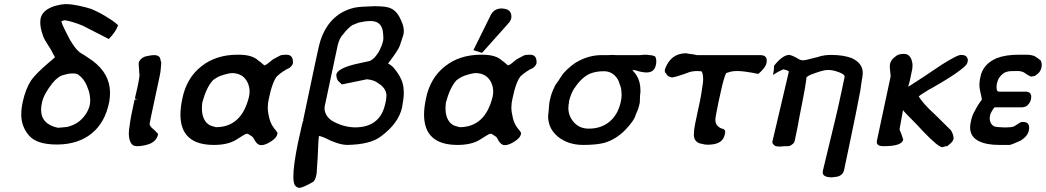

<svg xmlns="http://www.w3.org/2000/svg" viewBox="-20 -702 5066 930"><path d="M359 -675Q397 -667 421 -659Q443 -650 466.5 -637.5Q490 -625 517 -607Q519 -605 525 -601.5Q531 -598 537 -593L552 -580Q542 -549 507 -513L382 -577Q359 -587 335.5 -594Q312 -601 295 -604Q293 -604 288.5 -603Q284 -602 280 -600L277 -598Q282 -582 293.5 -558.5Q305 -535 319 -509Q347 -462 366 -449H365Q376 -443 392 -432.5Q408 -422 428 -408Q513 -345 513 -252Q513 -231 509 -208Q489 -108 424 -55.5Q359 -3 259 -2Q257 -2 255 -2Q158 -2 120.5 -45.5Q83 -89 83 -147Q83 -175 90 -208Q104 -272 131 -313Q142 -329 163 -350Q184 -371 213 -396Q227 -407 235 -414.5Q243 -422 246 -425L223 -468V-467Q190 -518 189 -527Q181 -549 178 -565Q175 -581 175 -592Q175 -601 176 -609Q183 -653 245 -673Q256 -676 268.5 -678.5Q281 -681 295 -682Q300 -682 304 -682Q314 -682 326 -680.5Q338 -679 353 -676ZM184 -208Q179 -188 179 -171Q179 -100 261 -83Q264 -83 294 -86Q296 -86 299 -86.5Q302 -87 305 -87Q322 -91 338 -98.5Q354 -106 367 -117Q403 -149 414 -190Q417 -202 417 -216Q417 -225 414.5 -242.5Q412 -260 401 -286Q387 -320 361 -339Q356 -343 350 -344.5Q344 -346 340 -346H327Q310 -346 289 -339Q262 -334 233 -298Q193 -247 184 -208Z M704 -103Q705 -96 709.5 -89.5Q714 -83 721 -78L733 -67Q735 -64 738 -61.5Q741 -59 746 -53Q739 -18 702 -4Q684 2 669.5 4Q655 6 644 6Q643 6 642 6Q622 6 613 -11.5Q604 -29 604 -56Q604 -64 605 -73Q607 -90 611 -115.5Q615 -141 622 -173L632 -220H649Q643 -220 638.5 -222Q634 -224 634 -227Q634 -227 634 -228Q636 -234 637.5 -243.5Q639 -253 643 -267Q645 -274 647 -284.5Q649 -295 651 -305.5Q653 -316 654.5 -325.5Q656 -335 656 -340Q654 -347 654 -358Q654 -369 652 -383V-397Q656 -417 682 -428L706 -433Q712 -434 717.5 -434.5Q723 -435 728 -435Q745 -435 754 -424L757 -415Q757 -412 758.5 -406.5Q760 -401 761 -401Q761 -395 760 -382.5Q759 -370 757 -353Q756 -348 754.5 -339Q753 -330 751 -322L711 -135Q709 -123 707 -114.5Q705 -106 705 -101Z M1235 -1Q1221 -6 1208 -33Q1206 -38 1198.5 -42.5Q1191 -47 1179 -55L1178 -53L1172 -54Q1163 -50 1124 -25Q1083 0 1016 0Q854 0 854 -147Q854 -181 863 -223Q883 -325 957 -382Q1026 -436 1127 -437Q1132 -437 1136 -437Q1202 -437 1231 -409Q1245 -399 1252.5 -392Q1260 -385 1261 -385L1273 -391L1303 -415L1337 -433Q1345 -437 1367 -437Q1399 -437 1399 -402Q1399 -399 1399 -396Q1396 -384 1382 -373Q1366 -366 1350.5 -355.5Q1335 -345 1322 -333Q1312 -322 1301.5 -294.5Q1291 -267 1282 -223Q1277 -202 1277 -181Q1277 -159 1285 -127Q1293 -95 1319 -67L1317 -68Q1324 -62 1324 -55Q1324 -53 1323 -51Q1320 -35 1293 -17Q1265 1 1246 1Q1241 1 1237 0ZM960 -206Q958 -191 958 -177Q958 -132 981 -107Q984 -105 989 -100.5Q994 -96 999 -94Q1007 -92 1015.5 -89Q1024 -86 1026 -86Q1150 -86 1186 -233Q1189 -246 1189 -259Q1189 -281 1179 -303Q1157 -347 1105 -348Q1087 -348 1046 -334H1047Q1036 -330 1027.5 -324.5Q1019 -319 1012 -314Q980 -280 960 -206Z M1924 -600Q1936 -575 1936 -552Q1936 -543 1934 -534Q1933 -532 1928.5 -517Q1924 -502 1916 -479Q1906 -455 1863 -399Q1862 -398 1860 -394Q1867 -391 1872.5 -386.5Q1878 -382 1884 -377Q1935 -318 1935 -267V-268Q1936 -260 1936 -251Q1936 -240 1934 -223.5Q1932 -207 1928 -184Q1912 -106 1826 -42Q1775 -2 1662 0Q1646 0 1626.5 -5Q1607 -10 1581 -21Q1560 -32 1544.5 -38Q1529 -44 1520 -44Q1525 -44 1525 -40Q1523 -34 1522 -11Q1521 12 1519 55Q1516 96 1515 119Q1514 142 1512 147Q1508 168 1498 178Q1476 191 1459.5 198.5Q1443 206 1432 208Q1418 208 1408 195Q1401 183 1401 152Q1401 99 1423 -9L1441 -90Q1443 -99 1444.5 -104.5Q1446 -110 1447 -114Q1447 -116 1452 -118H1448L1509 -407Q1517 -446 1523.5 -473Q1530 -500 1535 -514Q1580 -638 1698 -665Q1713 -668 1737 -669.5Q1761 -671 1794 -672Q1823 -672 1843 -669.5Q1863 -667 1876 -660Q1905 -646 1924 -601ZM1777 -600Q1773 -600 1768 -600Q1760 -600 1749 -598.5Q1738 -597 1725 -594Q1721 -594 1712 -590.5Q1703 -587 1686 -580Q1675 -572 1664.5 -562Q1654 -552 1643 -537Q1632 -526 1626 -512.5Q1620 -499 1616 -484L1553 -188Q1552 -182 1552 -176Q1552 -162 1560.5 -146Q1569 -130 1588 -117Q1640 -87 1697 -85Q1698 -85 1699 -85Q1819 -85 1845 -195Q1849 -210 1850.5 -222Q1852 -234 1852 -242Q1849 -276 1813 -298Q1793 -315 1757 -318L1636 -293L1617 -311Q1609 -325 1609 -341Q1615 -370 1700 -391L1768 -406L1766 -405Q1790 -412 1810 -444V-443Q1830 -477 1836 -506Q1836 -507 1836.5 -511.5Q1837 -516 1837 -519Q1837 -525 1836 -534Q1834 -599 1778 -600Z M2358 -631Q2374 -659 2406 -661Q2457 -661 2457 -623Q2457 -620 2457 -617Q2455 -605 2448 -595L2315 -446L2273 -459ZM2415 -1Q2401 -6 2388 -33Q2386 -38 2378.5 -42.5Q2371 -47 2359 -55L2358 -53L2352 -54Q2343 -50 2304 -25Q2263 0 2196 0Q2034 0 2034 -147Q2034 -181 2043 -223Q2063 -325 2137 -382Q2206 -436 2307 -437Q2312 -437 2316 -437Q2382 -437 2411 -409Q2425 -399 2432.5 -392Q2440 -385 2441 -385L2453 -391L2483 -415L2517 -433Q2525 -437 2547 -437Q2579 -437 2579 -402Q2579 -399 2579 -396Q2576 -384 2562 -373Q2546 -366 2530.5 -355.5Q2515 -345 2502 -333Q2492 -322 2481.5 -294.5Q2471 -267 2462 -223Q2457 -202 2457 -181Q2457 -159 2465 -127Q2473 -95 2499 -67L2497 -68Q2504 -62 2504 -55Q2504 -53 2503 -51Q2500 -35 2473 -17Q2445 1 2426 1Q2421 1 2417 0ZM2140 -206Q2138 -191 2138 -177Q2138 -132 2161 -107Q2164 -105 2169 -100.5Q2174 -96 2179 -94Q2187 -92 2195.5 -89Q2204 -86 2206 -86Q2330 -86 2366 -233Q2369 -246 2369 -259Q2369 -281 2359 -303Q2337 -347 2285 -348Q2267 -348 2226 -334H2227Q2216 -330 2207.5 -324.5Q2199 -319 2192 -314Q2160 -280 2140 -206Z M2665 -281Q2667 -283 2669 -288Q2671 -293 2678 -301L2677 -300Q2682 -306 2687 -314Q2692 -322 2699 -333Q2710 -350 2728.5 -367Q2747 -384 2766 -397Q2824 -433 2888 -435H2926Q2934 -435 2944 -436Q2957 -435 2966 -435H3080Q3084 -435 3090 -436Q3099 -437 3106 -437Q3109 -437 3115 -436.5Q3121 -436 3126 -435Q3140 -435 3154 -428Q3159 -418 3159 -405Q3159 -395 3156 -384Q3148 -351 3112 -351Q3090 -351 3059 -361Q3056 -361 3043 -364Q3046 -358 3057 -346Q3082 -313 3082 -265Q3082 -259 3082 -254Q3080 -243 3080 -231Q3080 -219 3079 -205Q3076 -190 3072 -177.5Q3068 -165 3060 -148Q3052 -117 3007 -71Q2962 -26 2907 -10Q2868 0 2805 0Q2731 0 2681 -41Q2655 -64 2645 -88.5Q2635 -113 2635 -137Q2635 -147 2637 -158Q2640 -202 2642 -211L2645 -223Q2651 -252 2666 -281ZM2734 -192Q2733 -185 2733 -179Q2733 -142 2757 -113Q2783 -81 2826 -79Q2830 -79 2833 -79Q2891 -79 2931.5 -112Q2972 -145 2986 -205Q2991 -224 2991 -243Q2991 -249 2989.5 -265Q2988 -281 2977 -307H2978Q2954 -357 2905 -357Q2868 -357 2840 -346Q2798 -329 2762 -274V-275Q2745 -248 2736 -211V-204L2734 -195Z M3662 -435Q3694 -435 3694 -409Q3694 -404 3693 -398Q3688 -373 3653 -344Q3618 -351 3593.5 -354.5Q3569 -358 3552 -358Q3540 -358 3528.5 -356.5Q3517 -355 3507 -351Q3505 -350 3503 -350Q3501 -350 3499 -348Q3497 -348 3497 -348Q3485 -322 3471 -256L3461 -211Q3445 -135 3445 -122Q3445 -104 3455.5 -92.5Q3466 -81 3484 -77Q3489 -75 3491 -70.5Q3493 -66 3493 -63Q3493 -60 3492 -56Q3487 -29 3470 -16.5Q3453 -4 3425 -2Q3417 -1 3410 -1Q3393 -1 3381 -5Q3344 -10 3341 -45Q3341 -49 3341 -53Q3341 -72 3347 -102L3360 -164Q3371 -212 3376.5 -245.5Q3382 -279 3385 -302Q3386 -312 3386 -320Q3386 -337 3382 -349Q3379 -356 3377 -357H3367Q3362 -357 3359 -358Q3348 -358 3337 -356.5Q3326 -355 3321 -353L3312 -351L3318 -352L3287 -341Q3270 -335 3257 -331.5Q3244 -328 3237 -327Q3231 -327 3226.5 -329Q3222 -331 3217 -333Q3208 -340 3208 -344Q3200 -351 3200 -360Q3200 -363 3201 -367Q3228 -442 3300 -444Q3306 -444 3320 -441Q3324 -441 3326 -440H3330Q3332 -439 3336 -439Q3337 -439 3337 -439L3341 -438Q3342 -438 3342 -438L3355 -435Z M4006 -436Q4065 -436 4107 -420Q4159 -395 4159 -349Q4159 -343 4158 -336Q4157 -333 4157 -328Q4157 -323 4155 -318L4147 -262Q4127 -155 4093 5L4068 124Q4066 132 4061 138.5Q4056 145 4048 149Q4042 153 4033 154Q4024 155 4010 157Q3965 157 3965 133Q3965 129 3966 124L4023 -112Q4030 -141 4039 -180Q4048 -219 4056 -258L4071 -329Q4071 -330 4071 -331Q4071 -342 4044 -352Q4016 -363 3993 -363Q3991 -363 3988 -363Q3979 -363 3965 -359.5Q3951 -356 3928 -348Q3887 -334 3886 -325Q3885 -324 3885 -323Q3885 -322 3885.5 -321.5Q3886 -321 3886 -321Q3886 -320 3885 -319L3886 -320L3879 -275Q3874 -247 3867.5 -213.5Q3861 -180 3853 -140Q3851 -129 3849 -118Q3847 -107 3845 -95L3829 -18Q3827 -7 3807 4Q3802 6 3797 6Q3792 6 3784 6Q3780 6 3776.5 6.5Q3773 7 3768 7Q3763 8 3757 8Q3755 8 3749.5 7.5Q3744 7 3737 6Q3729 1 3725 -3.5Q3721 -8 3721 -14Q3721 -16 3722 -19L3801 -355Q3801 -358 3798 -358Q3789 -364 3774 -366Q3771 -365 3758.5 -359Q3746 -353 3724 -339Q3728 -359 3728.5 -366.5Q3729 -374 3729 -383Q3768 -433 3800 -436Q3813 -436 3840 -421Q3856 -410 3869 -410Q3870 -410 3871 -410Q3879 -410 3894 -414Q3909 -418 3929 -423Q3930 -423 3930 -423L3934 -424Q3935 -424 3935 -424Q3958 -432 3975 -434Q3992 -436 4006 -436Z M4379 -282Q4390 -288 4408.5 -300.5Q4427 -313 4454 -330L4542 -389Q4551 -394 4562.5 -401.5Q4574 -409 4585 -415L4584 -414Q4620 -435 4633 -436Q4655 -436 4661.5 -427.5Q4668 -419 4668 -411Q4668 -404 4664 -394Q4659 -382 4615 -350.5Q4571 -319 4486 -271V-272Q4469 -261 4453.5 -251.5Q4438 -242 4430 -235Q4438 -221 4457.5 -198.5Q4477 -176 4509 -147L4586 -71Q4591 -63 4595 -52.5Q4599 -42 4599 -31Q4597 -22 4593.5 -17.5Q4590 -13 4586 -9L4568 6H4561Q4558 7 4553.5 8.5Q4549 10 4545 11Q4525 11 4455 -62Q4437 -82 4417.5 -102Q4398 -122 4375 -145L4362 -159Q4359 -161 4354 -169L4337 -75Q4345 -58 4355 -26Q4349 6 4262 6Q4261 6 4259 6Q4227 6 4227 -14Q4227 -16 4227 -18L4293 -327Q4294 -330 4294 -334Q4294 -336 4293.5 -340.5Q4293 -345 4292 -355Q4290 -372 4290 -382Q4290 -389 4291 -392Q4296 -415 4320 -430L4318 -429Q4331 -441 4358 -441Q4390 -441 4398 -402Q4400 -395 4400 -385Q4400 -378 4399 -369L4390 -326Q4389 -321 4387.5 -313.5Q4386 -306 4384 -300Z M4704 -170Q4706 -174 4713.5 -186.5Q4721 -199 4736 -220Q4735 -225 4733.5 -234.5Q4732 -244 4728 -259Q4724 -275 4724 -291Q4724 -293 4724.5 -302.5Q4725 -312 4729 -330Q4741 -391 4807 -420Q4851 -437 4914 -437H4952Q4964 -437 4974.5 -435Q4985 -433 4990 -431Q5001 -424 5008 -419Q5015 -414 5020 -410Q5023 -405 5024.5 -399.5Q5026 -394 5026 -389Q5026 -384 5025 -377Q5021 -351 4992 -334L4975 -331Q4964 -334 4944 -348H4945Q4930 -358 4910 -358Q4891 -358 4877.5 -357.5Q4864 -357 4856 -354Q4837 -350 4818 -323L4819 -325Q4816 -320 4813.5 -313Q4811 -306 4809 -298Q4807 -290 4807 -282Q4807 -275 4808 -269Q4809 -258 4821 -258H4948Q4975 -258 4975 -232Q4975 -228 4974 -222Q4969 -199 4949 -186L4933 -182H4797Q4796 -180 4794 -178Q4793 -177 4787 -169L4788 -170Q4777 -153 4776 -143Q4774 -135 4774 -128Q4774 -108 4788 -95Q4790 -93 4797 -89Q4810 -86 4839 -85H4853Q4856 -85 4859 -85Q4878 -85 4892 -90L4911 -102L4909 -101L4926 -111H4937Q4965 -111 4965 -83Q4965 -77 4963 -69Q4959 -43 4921 -19H4919Q4885 -3 4871 0H4820Q4757 0 4720 -19Q4679 -40 4679 -85Q4679 -96 4682 -110Q4688 -145 4705 -170Z"/></svg>

Font: New Athena Unicode
Style: Bold Italic
Weight: 700
Designer: J. Rusten 1997; rev. by R. Hancock 2001, 2002, rev. by D. Mastronarde 2002-2021
Foundry: Society for Classical Studies (formerly American Philological Association)
Version: Version 5.008